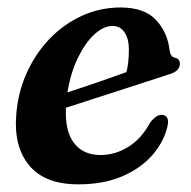

<svg xmlns="http://www.w3.org/2000/svg" viewBox="-20 -483 511 514"><path d="M429 -148Q420.5 -106.5 390 -70.2Q359.5 -34 309 -11.8Q258.5 10.5 189.5 10.5Q100.5 10.5 58.5 -39.8Q16.5 -90 23.5 -176Q28 -235 51.2 -287Q74.5 -339 112.2 -378.5Q150 -418 198.8 -440.5Q247.5 -463 303 -463Q366 -463 397.2 -430Q428.5 -397 434 -348.5Q436.5 -330.5 448 -328.5Q461 -326 461.5 -313Q462 -304 455.2 -296.2Q448.5 -288.5 431 -283.5Q409.5 -276.5 375.8 -265.5Q342 -254.5 302.8 -241.8Q263.5 -229 225.2 -216.8Q187 -204.5 156.5 -194.5Q153.5 -132 178.2 -100Q203 -68 249 -68Q288.5 -68 323.8 -90Q359 -112 382 -155Q399.5 -177 414 -175.5Q433.5 -174 429 -148ZM281.5 -413.5Q257 -413.5 232.2 -390.5Q207.5 -367.5 188.2 -327.5Q169 -287.5 160.5 -235.5Q198.5 -248 242.8 -263.2Q287 -278.5 318.5 -290Q325 -314.5 325 -350.5Q325 -379 313.5 -396.2Q302 -413.5 281.5 -413.5Z"/></svg>

Font: Fraunces 72pt S050 SemiBold
Style: Italic
Weight: 600
Italic angle: -16°
Version: Version 1.000; ttfautohint (v1.8.3)